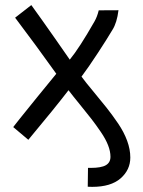

<svg xmlns="http://www.w3.org/2000/svg" viewBox="-20 -538 558 751"><path d="M419.9 -421.4Q399.4 -386.7 362.8 -330.8Q326.2 -274.9 298.8 -238.3Q314.9 -216.3 344.7 -180.7Q374.5 -145 396.7 -116.9Q418.9 -88.9 441.9 -55.2Q464.8 -21.5 477.3 12.5Q489.7 46.4 489.7 78.1Q489.7 126.5 451.7 159.7Q413.6 192.9 340.8 192.9Q329.1 192.9 323.2 192.4L324.2 118.7H335Q376 118.7 394 108.2Q412.1 97.7 412.1 75.2Q412.1 54.2 402.8 30.3Q393.6 6.3 374.3 -22Q355 -50.3 337.4 -73Q319.8 -95.7 291.5 -130.4Q263.2 -165 248 -185.1Q196.3 -117.7 90.8 8.8L31.7 -41Q34.2 -44.4 58.8 -75.4Q83.5 -106.4 124.8 -157.2Q166 -208 200.2 -249.5Q121.1 -360.4 39.1 -468.8L102.5 -518.1Q138.7 -468.3 195.6 -387Q252.4 -305.7 252.9 -304.7Q290 -349.6 349.6 -454.1Q360.4 -473.1 366.2 -497.6L443.4 -498Q437.5 -449.2 419.9 -421.4Z"/></svg>

Font: FantasqueSansM Nerd Font
Style: Regular
Weight: 400
Monospace: yes
Designer: Jany Belluz
Version: Version 1.8.0 ; ttfautohint (v1.8.2);Nerd Fonts 3.4.0